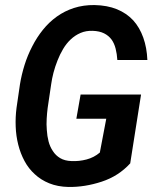

<svg xmlns="http://www.w3.org/2000/svg" viewBox="-20 -741 627 771"><path d="M502.9 -85 546.4 -361.3H303.7L286.6 -264.2H406.7L380.9 -128.4Q357.4 -108.4 327.4 -100.6Q297.4 -92.8 267.1 -94.2Q239.7 -95.2 221.7 -106Q203.6 -116.7 192.4 -134.3Q180.7 -151.4 175 -173.1Q169.4 -194.8 168 -218.8Q166 -241.7 167.5 -264.9Q168.9 -288.1 171.4 -307.6L185.5 -402.8Q188.5 -424.8 194.8 -449.2Q201.2 -473.6 210.9 -498Q220.2 -522 233.2 -543.9Q246.1 -565.9 263.7 -582.5Q281.2 -599.1 303.2 -608.6Q325.2 -618.2 352.5 -617.2Q379.4 -616.2 397.7 -607.2Q416 -598.1 427.7 -582.5Q439 -566.9 444.3 -545.7Q449.7 -524.4 451.2 -500H571.8Q569.8 -549.3 555.4 -589.8Q541 -630.4 515.1 -659.2Q488.3 -688 449.5 -703.9Q410.6 -719.7 359.4 -720.7Q314.9 -721.2 277.1 -709Q239.3 -696.8 208 -674.3Q176.8 -651.9 152.1 -621.1Q127.4 -590.3 109.4 -554.7Q90.8 -519 78.6 -480Q66.4 -440.9 60.1 -401.9L46.4 -308.1Q41.5 -270.5 43 -232.7Q44.4 -194.8 53.2 -160.2Q62 -125 78.4 -94.5Q94.7 -64 119.6 -41.5Q144 -18.6 177.7 -4.9Q211.4 8.8 254.9 9.8Q320.8 10.7 388.4 -11.5Q456.1 -33.7 502.9 -85Z"/></svg>

Font: Roboto Mono SemiBold
Style: Italic
Weight: 600
Italic angle: -10°
Monospace: yes
Designer: Google
Version: Version 3.000